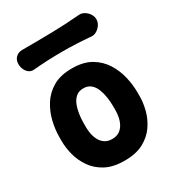

<svg xmlns="http://www.w3.org/2000/svg" viewBox="-179 -837 876 960"><g transform="rotate(-30 259.0 -357.0)"><path d="M484 -225Q484 -189 473.5 -147.5Q463 -106 437.5 -68.5Q412 -31 368.5 -7.5Q325 16 259 16Q193 16 149.5 -7.5Q106 -31 80.5 -68.5Q55 -106 44.5 -147.5Q34 -189 34 -225V-250Q34 -291 44.5 -337Q55 -383 80.5 -424Q106 -465 149.5 -490.5Q193 -516 259 -516Q325 -516 368.5 -490.5Q412 -465 437.5 -424Q463 -383 473.5 -337Q484 -291 484 -250ZM344 -250Q344 -275 340 -301.5Q336 -328 327 -350.5Q318 -373 301.5 -387Q285 -401 259 -401Q233 -401 216.5 -387Q200 -373 191 -350.5Q182 -328 178 -301.5Q174 -275 174 -250V-225Q174 -206 178 -186Q182 -166 191.5 -148.5Q201 -131 217.5 -120Q234 -109 259 -109Q284 -109 300.5 -120Q317 -131 326.5 -148.5Q336 -166 340 -186Q344 -206 344 -225ZM489 -667Q489 -651 479.5 -636.5Q470 -622 455.5 -613Q441 -604 425 -605Q259 -620 93 -605Q69 -603 54 -622.5Q39 -642 39 -667V-668Q39 -691 53.5 -705.5Q68 -720 91 -720Q175 -720 258.5 -721.5Q342 -723 425 -730Q441 -731 455.5 -722Q470 -713 479.5 -698.5Q489 -684 489 -668Z"/></g></svg>

Font: Winky Sans SemiBold
Style: Regular
Weight: 600
Designer: Simon Atzbach
Foundry: typofactur
Version: Version 1.205